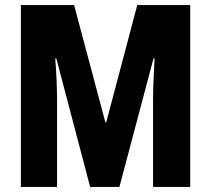

<svg xmlns="http://www.w3.org/2000/svg" viewBox="-20 -734 828 754"><path d="M334 0H449L583 -505H587C584 -443 581 -391 581 -343V0H727V-714H519L397 -253H394L271 -714H62V0H204V-341C204 -384 202 -440 197 -505H201Z"/></svg>

Font: Noto Sans Khmer UI ExtraCondensed ExtraBold
Style: Regular
Weight: 800
Width: 2
Designer: Danh Hong and the Monotype Design Team
Foundry: Monotype Imaging Inc.
Version: Version 2.002